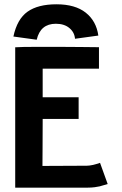

<svg xmlns="http://www.w3.org/2000/svg" viewBox="-20 -861 558 881"><path d="M236.3 -752Q165.5 -752 148.4 -678.7L41.5 -693.4Q58.6 -773.4 106.4 -807.4Q154.3 -841.3 239.3 -841.3Q324.7 -841.3 373.3 -803Q421.9 -764.6 431.2 -697.8L324.2 -683.1Q321.8 -712.9 298.3 -732.4Q274.9 -752 236.3 -752ZM49.8 -644Q77.1 -646 149.4 -646Q149.4 -646 197.3 -646H251Q292 -646 352.3 -645.3Q412.6 -644.5 426.3 -644.5H434.1V-545.9H175.8V-414.6H340.8V-315.4H175.8V-300.3Q175.8 -242.2 175.3 -176.8Q174.8 -111.3 174.8 -99.6L377.9 -100.6Q390.1 -100.6 405.3 -104Q420.4 -107.4 429.7 -110.4L439 -113.8L474.1 -16.6Q469.7 -15.6 457.3 -11.7Q444.8 -7.8 437.3 -5.9Q429.7 -3.9 414.6 -2Q399.4 0 382.8 0H49.8Z"/></svg>

Font: Fantasque Sans Mono
Style: Bold
Weight: 700
Monospace: yes
Designer: Jany Belluz
Version: Version 1.8.0 ; ttfautohint (v1.8.2)